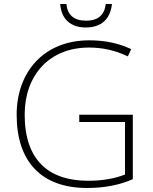

<svg xmlns="http://www.w3.org/2000/svg" viewBox="-20 -927 762 957"><path d="M538 -907H507C501 -854 471 -824 409 -824C348 -824 316 -853 311 -907H280C286 -832 331 -790 408 -790C485 -790 530 -832 538 -907ZM375 -355V-319H603V-57C554 -38 494 -26 420 -26C222 -26 103 -129 103 -356C103 -550 224 -690 424 -690C488 -690 553 -677 617 -646L634 -682C571 -712 502 -726 425 -726C199 -726 63 -569 63 -355C63 -123 185 10 414 10C497 10 575 -4 642 -34V-355Z"/></svg>

Font: Noto Sans Meetei Mayek ExtraLight
Style: Regular
Weight: 200
Designer: Monotype Design Team and Neelakash Kshetrimayum
Foundry: Monotype Imaging Inc.
Version: Version 2.002